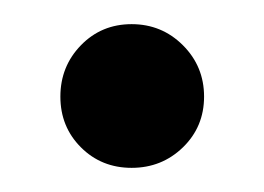

<svg xmlns="http://www.w3.org/2000/svg" viewBox="-20 -453 219 159"><path d="M89 -314Q64 -314 47 -331Q30 -348 30 -373Q30 -398 47 -415.5Q64 -433 89 -433Q114 -433 131.5 -415.5Q149 -398 149 -373Q149 -348 131.5 -331Q114 -314 89 -314Z"/></svg>

Font: Fustat Medium
Style: Regular
Weight: 500
Designer: Mohamed Gaber, Khaled Hosny, Laura Garcia Mut
Foundry: Kief Type Foundry, Alif Type Foundry, Hard Type Foundry
Version: Version 1.007